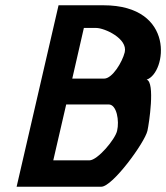

<svg xmlns="http://www.w3.org/2000/svg" viewBox="-20 -708 630 728"><path d="M43 0H364C407 0 529 -168 539 -212C545 -238 569 -397 536 -406C611 -431 648 -688 372 -688H202ZM182 -100 231 -312H392C423 -312 433 -249 424 -212C417 -180 350 -100 319 -100ZM254 -410 298 -602H345C376 -602 465 -562 453 -510C444 -473 406 -410 375 -410Z"/></svg>

Font: Crazy Punk
Style: Obl
Weight: 400
Version: Version 1